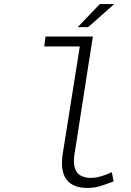

<svg xmlns="http://www.w3.org/2000/svg" viewBox="-20 -908 640 941"><path d="M360.8 -774.9 469.2 -888.2H540L412.1 -774.9ZM408.2 13.2Q335.9 13.2 304.9 -29.5Q273.9 -72.3 288.1 -158.2L371.1 -680.2H196.8L203.1 -729H435.1L345.2 -152.8Q326.2 -36.1 426.8 -36.1Q467.8 -36.1 527.8 -64L537.1 -19Q477.5 3.9 451.7 9.3Q430.2 13.2 408.2 13.2Z"/></svg>

Font: Office Code Pro Light Italic
Style: Regular
Weight: 300
Italic angle: -9°
Designer: Nathan Rutzky & Paul D. Hunt
Foundry: Adobe Systems Incorporated
Version: Version 1.004;PS 001.004;hotconv 1.0.70;makeotf.lib2.5.58329